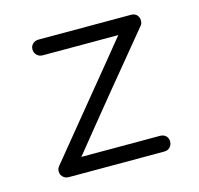

<svg xmlns="http://www.w3.org/2000/svg" viewBox="-70 -480 575 554"><g transform="rotate(-15 218.0 -203.0)"><path d="M71 0Q57 0 49 -13Q48 -16 47.5 -18.5Q47 -21 47 -24Q47 -32 53 -39Q133 -137 184.5 -199.5Q236 -262 264.5 -297Q293 -332 304 -345.5Q315 -359 315 -359H89Q79 -359 72 -366Q65 -373 65 -383Q65 -393 72 -399.5Q79 -406 89 -406H365Q381 -406 387 -393Q389 -389 389 -383Q389 -373 384 -368Q304 -271 252.5 -208.5Q201 -146 172.5 -110.5Q144 -75 132.5 -61Q121 -47 121 -47H356Q367 -47 373.5 -40.5Q380 -34 380 -24Q380 -14 373.5 -7Q367 0 356 0Z"/></g></svg>

Font: Zen Kurenaido
Style: Regular
Weight: 400
Designer: Yoshimichi Ohira
Foundry: Positype
Version: Version 1.001